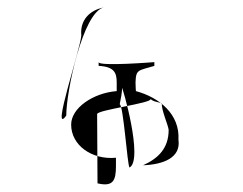

<svg xmlns="http://www.w3.org/2000/svg" viewBox="-20 -537 646 510"><path d="M156 -230C156 -295 200 -503 255 -517C218 -510 192 -483 196 -443C194 -408 114 -172 156 -230ZM169 -206C169 -250 227 -290 290 -295V-318C290 -343 284 -360 242 -362V-372C242 -360 390 -372 390 -372V-362C348 -349 341 -354 340 -318C340 -306 341 -295 341 -295C404 -278 458 -233 454 -166C461 -118 414 -100 360 -98C400 -116 428 -143 428 -192C427 -204 408 -246 410 -262C399 -267 388 -266 380 -274C384 -263 238 -245 238 -234L239 -50C281 -40 288 -58 288 -96V-118C224 -112 169 -151 169 -206ZM298 -260C308 -256 318 -100 324 -92C362 -112 304 -312 304 -303C305 -294 300 -270 298 -260Z"/></svg>

Font: Zinc
Style: Regular
Weight: 400
Version: Version 1